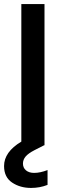

<svg xmlns="http://www.w3.org/2000/svg" viewBox="-30 -715 314 945"><path d="M204 122V195Q166 210 123 210Q69 210 29.5 183.5Q-10 157 -10 102Q-10 33 75 -18V-695H189V0H187L140 24Q109 40 96 55.5Q83 71 83 90Q83 111 98 123.5Q113 136 138 136Q168 136 204 122Z"/></svg>

Font: Poppins-Tabular Medium
Style: Regular
Weight: 500
Designer: Ninad Kale (Devanagari), Jonny Pinhorn (Latin)
Foundry: Indian Type Foundry
Version: Version 4.004